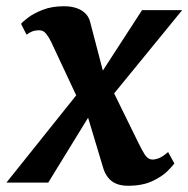

<svg xmlns="http://www.w3.org/2000/svg" viewBox="-48 -585 603 615"><path d="M362 10Q340 10 324.5 3.5Q309 -3 299 -15.2Q289 -27.5 283.5 -44L217.5 -263.5L264 -256.5L106.5 0H-27.5L232 -324.5L220.5 -227.5L115.5 -451.5Q109 -465 100 -476.5Q91 -488 78.5 -488Q64.5 -488 55 -484.2Q45.5 -480.5 37 -474L19.5 -508.5Q24 -515 41.8 -528.5Q59.5 -542 88.8 -553.5Q118 -565 157 -565Q180 -565 197.2 -559Q214.5 -553 225.5 -542Q236.5 -531 240.5 -515.5L296 -303L250 -310.5L407 -552.5H535.5L281 -241L292.5 -337L397 -124Q406.5 -104.5 416.2 -89.2Q426 -74 441 -74Q450 -74 461.5 -78.5Q473 -83 490.5 -98L510.5 -61.5Q506 -54.5 488.5 -37Q471 -19.5 439.8 -4.8Q408.5 10 362 10Z"/></svg>

Font: Merriweather 24pt
Style: Bold Italic
Weight: 700
Italic angle: -7.8°
Designer: Eben Sorkin
Foundry: Eben Sorkin
Version: Version 2.101